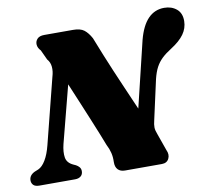

<svg xmlns="http://www.w3.org/2000/svg" viewBox="-88 -819 1010 911"><g transform="rotate(-10 417.0 -364.0)"><path d="M176.5 -174 274 -550.5 206.5 -545.5Q228.5 -495.5 249.2 -446.2Q270 -397 289.2 -350.8Q308.5 -304.5 325.2 -264Q342 -223.5 355.2 -190.5Q368.5 -157.5 377 -135Q388 -114 393 -93.2Q398 -72.5 397 -49Q396.5 -25 408.5 -12.5Q420.5 0 443 0H620Q644.5 0 654 -19.2Q663.5 -38.5 652.5 -61.5L623.5 -143.5Q616 -162 615.5 -176.2Q615 -190.5 620.5 -212L662.5 -401.5Q670.5 -434.5 682.2 -456.8Q694 -479 712.2 -496.5Q730.5 -514 758.5 -531.5Q801 -558.5 821.2 -586.8Q841.5 -615 842 -649.5Q842.5 -688 818.5 -708Q794.5 -728 759 -728Q713 -728 681.2 -695.2Q649.5 -662.5 632 -596L524.5 -150L596.5 -183Q581 -220.5 565.2 -256.2Q549.5 -292 533.8 -328.2Q518 -364.5 502 -401.5Q486 -438.5 469.5 -477.2Q453 -516 436.2 -557.5Q419.5 -599 401.5 -644.5Q386.5 -672 368.5 -686Q350.5 -700 315 -700H176.5Q153.5 -700 142.8 -688.5Q132 -677 133 -661Q134 -645 148 -630.5L170 -583Q184 -567.5 186 -545.2Q188 -523 180.5 -498.5L100.5 -182Q89.5 -138.5 73.2 -111.8Q57 -85 38 -76.5L19.5 -69Q-7.5 -56 -7.5 -31.5Q-7.5 -18 1.2 -9Q10 0 31 0H202Q219 0 229.5 -8.5Q240 -17 240 -33Q240 -44.5 233.5 -52.2Q227 -60 217.5 -65L205.5 -70.5Q176 -84 171.8 -110.5Q167.5 -137 176.5 -174Z"/></g></svg>

Font: Fraunces Black
Style: Italic
Weight: 900
Italic angle: -16°
Version: Version 1.000;[b76b70a41]